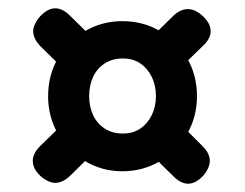

<svg xmlns="http://www.w3.org/2000/svg" viewBox="-20 -534 590 463"><path d="M113 -514Q131 -514 149 -496L215 -431Q205 -420 192 -407Q179 -394 167 -381.5Q155 -369 143 -358L77 -423Q60 -441 60 -459Q60 -470 68 -483Q76 -496 88.5 -505Q101 -514 113 -514ZM433 -512Q446 -512 458 -504Q470 -496 479 -484Q488 -472 488 -459Q488 -441 470 -424L402 -358Q392 -369 379.5 -382Q367 -395 355 -407.5Q343 -420 331 -430L398 -496Q415 -512 433 -512ZM434 -91Q416 -91 398 -109L333 -173Q344 -184 356.5 -196.5Q369 -209 381.5 -222Q394 -235 405 -245L469 -181Q486 -164 486 -146Q486 -135 478.5 -122Q471 -109 458.5 -100Q446 -91 434 -91ZM113 -93Q102 -93 89 -101Q76 -109 67.5 -121Q59 -133 59 -146Q59 -164 77 -182L146 -249Q157 -239 169.5 -226.5Q182 -214 194.5 -201.5Q207 -189 217 -177L149 -110Q131 -93 113 -93ZM275 -121Q226 -121 185 -145.5Q144 -170 120 -211Q96 -252 96 -302Q96 -353 120 -394Q144 -435 185 -459Q226 -483 275 -483Q325 -483 366 -459Q407 -435 431 -394Q455 -353 455 -302Q455 -252 431 -211Q407 -170 366 -145.5Q325 -121 275 -121ZM276 -212Q301 -212 318.5 -224Q336 -236 346 -256.5Q356 -277 356 -302Q356 -328 346 -348.5Q336 -369 318.5 -381Q301 -393 276 -393Q251 -393 232.5 -381Q214 -369 204.5 -348.5Q195 -328 195 -302Q195 -277 204.5 -256.5Q214 -236 232.5 -224Q251 -212 276 -212Z"/></svg>

Font: Quicksand Light SemiBold
Style: Regular
Weight: 600
Version: Version 3.004